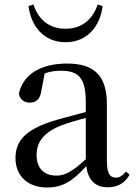

<svg xmlns="http://www.w3.org/2000/svg" viewBox="-20 -820 605 855"><path d="M107 -793C117 -710 170 -632 272 -632C374 -632 427 -710 437 -793L415 -800C394 -737 348 -692 272 -692C196 -692 150 -736 129 -800ZM459 14C503 14 535 -3 557 -42L541 -56C524 -36 512 -29 496 -29C470 -29 456 -46 456 -104V-355C456 -483 400 -537 279 -537C158 -537 81 -486 64 -402C69 -377 87 -363 113 -363C140 -363 160 -378 165 -420L179 -493C204 -502 227 -505 250 -505C329 -505 362 -475 362 -365V-321C320 -310 274 -298 235 -287C97 -247 49 -196 49 -116C49 -32 109 15 189 15C263 15 306 -17 364 -80C372 -21 402 14 459 14ZM362 -111C302 -55 268 -38 232 -38C178 -38 143 -68 143 -130C143 -189 176 -232 257 -263C287 -274 324 -285 362 -295Z"/></svg>

Font: Noto Serif HK Medium
Style: Regular
Weight: 500
Designer: Ryoko NISHIZUKA 西塚涼子 (kana & ideographs); Frank Grießhammer (Latin, Greek & Cyrillic); Wenlong ZHANG 张文龙 (bopomofo); San
Foundry: Adobe
Version: Version 2.001;hotconv 1.1.0;makeotfexe 2.6.0